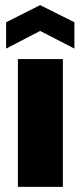

<svg xmlns="http://www.w3.org/2000/svg" viewBox="-20 -731 315 751"><path d="M271 -541 137 -610 4 -541V-644L137 -711L271 -644ZM50 -500H226V0H50Z"/></svg>

Font: Albert Sans Black
Style: Regular
Weight: 900
Designer: Andreas Rasmussen
Foundry: a.Foundry
Version: Version 1.025